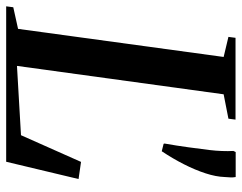

<svg xmlns="http://www.w3.org/2000/svg" viewBox="-115 -683 784 622"><g transform="rotate(90 277.0 -372.0)"><path d="M-13.5 0 -10.5 -23 59.5 -38.5 150.5 -704.5 85.5 -720 88.5 -743H353.5L350.5 -720L271.5 -704.5L179.5 -35L404 -48L490.5 -242.5L546 -234.5L490 0ZM456 -504 432 -510 431 -513Q438 -552.5 443 -589.5Q448 -626.5 452 -658.5Q454.5 -679.5 455.2 -699.2Q456 -719 455 -736L458.5 -743.5H539.5Q541 -735 540.8 -728.8Q540.5 -722.5 539.5 -708Q538.5 -679.5 527.5 -645.8Q516.5 -612 498.2 -576Q480 -540 456 -504Z"/></g></svg>

Font: Merriweather 120pt Medium
Style: Italic
Weight: 500
Italic angle: -7.8°
Version: Version 2.101